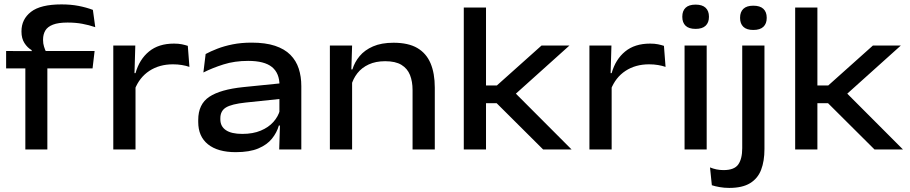

<svg xmlns="http://www.w3.org/2000/svg" viewBox="-20 -696 4236 894"><path d="M266.5 -675.5Q310 -675.5 346 -668.5Q382 -661.5 412.5 -650L423.5 -569.5Q394 -579.5 363.2 -585.2Q332.5 -591 294.5 -591Q251.5 -591 226.5 -581.2Q201.5 -571.5 191 -553.8Q180.5 -536 180.5 -511.5V-509.5Q180.5 -493 185 -478.8Q189.5 -464.5 195 -453.5L127.5 -451V-462.5Q107.5 -474 93.8 -495.5Q80 -517 80 -548.5V-550.5Q80 -606.5 124.5 -641Q169 -675.5 266.5 -675.5ZM98 0V-428H200.5V0ZM8.5 -377.5V-458.5L139.5 -458L179 -458.5H420.5L411 -377.5Z M607 -278.5 587 -355.5H611Q629 -419.5 673.8 -456.2Q718.5 -493 790 -493Q811 -493 826.8 -489.8Q842.5 -486.5 854.5 -482.5L862 -384.5Q846.5 -390 827 -393.2Q807.5 -396.5 785.5 -396.5Q722 -396.5 675.5 -366Q629 -335.5 607 -278.5ZM507.5 0V-484H610L605.5 -331L611 -325V0Z M1280 0 1284 -127.5 1281 -146V-277.5L1281.5 -298Q1281.5 -355.5 1246.2 -384Q1211 -412.5 1135.5 -412.5Q1072.5 -412.5 1020.5 -396Q968.5 -379.5 927 -358.5L937.5 -444.5Q960.5 -457 992 -469.2Q1023.5 -481.5 1063.5 -489.5Q1103.5 -497.5 1151.5 -497.5Q1216 -497.5 1260.5 -482.8Q1305 -468 1332 -440.8Q1359 -413.5 1371 -376.5Q1383 -339.5 1383 -295V0ZM1077.5 12.5Q994 12.5 948.5 -24Q903 -60.5 903 -128V-137.5Q903 -211 954.5 -245.2Q1006 -279.5 1113.5 -290.5L1292 -308.5L1295.5 -236.5L1123.5 -218.5Q1058 -211.5 1032 -195.5Q1006 -179.5 1006 -145.5V-140Q1006 -107.5 1031.8 -90Q1057.5 -72.5 1108 -72.5Q1158 -72.5 1194.2 -87.8Q1230.5 -103 1253 -128.2Q1275.5 -153.5 1283.5 -183.5L1298 -111.5H1278.5Q1269 -78.5 1246.2 -50.2Q1223.5 -22 1182.8 -4.8Q1142 12.5 1077.5 12.5Z M1901 0V-277Q1901 -316.5 1889 -346.8Q1877 -377 1849.2 -394Q1821.5 -411 1773.5 -411Q1729.5 -411 1697 -396Q1664.5 -381 1644.2 -355.2Q1624 -329.5 1615.5 -297.5L1600 -373H1621Q1631 -406.5 1654.5 -434.8Q1678 -463 1717 -480Q1756 -497 1812.5 -497Q1881 -497 1923 -472.5Q1965 -448 1984.8 -401.2Q2004.5 -354.5 2004.5 -288V0ZM1516 0V-484H1619.5L1615.5 -357L1619.5 -347.5V0Z M2509 0 2292.5 -215.5H2228.5V-298H2293.5L2501.5 -484H2631.5L2370.5 -249.5V-271.5L2641.5 0ZM2139.5 0V-661H2243V0Z M2824 -278.5 2804 -355.5H2828Q2846 -419.5 2890.8 -456.2Q2935.5 -493 3007 -493Q3028 -493 3043.8 -489.8Q3059.5 -486.5 3071.5 -482.5L3079 -384.5Q3063.5 -390 3044 -393.2Q3024.5 -396.5 3002.5 -396.5Q2939 -396.5 2892.5 -366Q2846 -335.5 2824 -278.5ZM2724.5 0V-484H2827L2822.5 -331L2828 -325V0Z M3167.5 0V-484H3270.5V0ZM3219 -561.5Q3187.5 -561.5 3172.2 -576.2Q3157 -591 3157 -617V-619Q3157 -645 3172.2 -659.8Q3187.5 -674.5 3219 -674.5Q3250 -674.5 3265.5 -659.8Q3281 -645 3281 -619V-617Q3281 -591 3265.5 -576.2Q3250 -561.5 3219 -561.5Z M3436 -85.5V-484H3539.5V-85.5ZM3487.5 -556.5Q3456.5 -556.5 3441.2 -571.2Q3426 -586 3426 -612V-614Q3426 -640 3441.2 -654.8Q3456.5 -669.5 3487.5 -669.5Q3519 -669.5 3534.5 -654.8Q3550 -640 3550 -614V-612Q3550 -586 3534.5 -571.2Q3519 -556.5 3487.5 -556.5ZM3375.5 179Q3352 179 3330.8 175.2Q3309.5 171.5 3294.5 166.5L3286 83.5Q3300.5 89.5 3316.2 92.8Q3332 96 3349 96Q3399 96 3417.5 69.8Q3436 43.5 3436 -6V-132.5H3539.5V-2Q3539.5 54 3524 94.5Q3508.5 135 3472.5 157Q3436.5 179 3375.5 179Z M4052 0 3835.5 -215.5H3771.5V-298H3836.5L4044.5 -484H4174.5L3913.5 -249.5V-271.5L4184.5 0ZM3682.5 0V-661H3786V0Z"/></svg>

Font: Anek Gujarati SemiExpanded Medium
Style: Regular
Weight: 500
Width: 6
Designer: Mrunmayee Ghaisas (Gujarati), Yesha Goshar (Latin)
Foundry: Ek Type
Version: Version 1.003